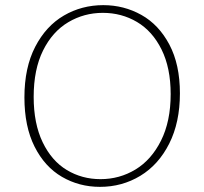

<svg xmlns="http://www.w3.org/2000/svg" viewBox="-20 -720 794 747"><path d="M75 -341Q75 -457 117 -538Q159 -619 228.5 -659.5Q298 -700 382 -700Q462 -700 530 -662Q598 -624 639 -546.5Q680 -469 680 -357Q680 -244 638.5 -161.5Q597 -79 526 -36Q455 7 369 7Q288 7 221 -32Q154 -71 114.5 -149.5Q75 -228 75 -341ZM644 -354Q644 -456 608.5 -527.5Q573 -599 513 -634.5Q453 -670 380 -670Q307 -670 245.5 -633.5Q184 -597 147.5 -523.5Q111 -450 111 -343Q111 -239 146 -166.5Q181 -94 240 -58.5Q299 -23 371 -23Q445 -23 507 -60.5Q569 -98 606.5 -173Q644 -248 644 -354Z"/></svg>

Font: Bitter Pro ExtraLight
Style: Regular
Weight: 275
Designer: Sol Matas, and Bitter project Authors
Foundry: Sol Matas
Version: Version 1.010